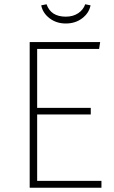

<svg xmlns="http://www.w3.org/2000/svg" viewBox="-20 -879 536 899"><path d="M288 -769Q244 -769 212 -793.5Q180 -818 173 -854L198 -859Q218 -801 288 -801Q322 -801 346 -817Q370 -833 379 -859L404 -854Q397 -818 365 -793.5Q333 -769 288 -769ZM449 -682 444 -650H154V-374H405V-343H154V-32H455V0H119V-682Z"/></svg>

Font: Fira Sans UltraLight
Style: Regular
Weight: 200
Designer: Carrois Corporate & Edenspiekermann AG
Foundry: Carrois Corporate GbR & Edenspiekermann AG
Version: Version 4.106;PS 004.106;hotconv 1.0.70;makeotf.lib2.5.58329